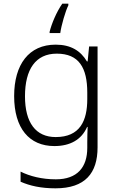

<svg xmlns="http://www.w3.org/2000/svg" viewBox="-20 -785 639 1045"><path d="M352 -756V-765H319C287 -719 261 -656 250 -612V-605H308C314 -648 336 -724 352 -756ZM283 -542C137 -542 57 -434 57 -262C57 -87 139 10 276 10C362 10 424 -25 454 -94H457C456 -69 455 -39 455 -11V20C455 125 401 191 284 191C208 191 142 174 92 149V204C142 226 202 240 282 240C444 240 511 157 511 17V-532H465L457 -451H453C419 -508 366 -542 283 -542ZM289 -493C410 -493 455 -416 455 -281V-246C455 -127 415 -39 283 -39C175 -39 116 -117 116 -261C116 -408 174 -493 289 -493Z"/></svg>

Font: Noto Sans Khmer UI Light
Style: Regular
Weight: 300
Designer: Danh Hong and the Monotype Design Team
Foundry: Monotype Imaging Inc.
Version: Version 2.002